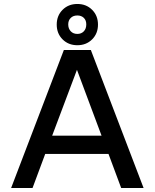

<svg xmlns="http://www.w3.org/2000/svg" viewBox="-20 -948 780 968"><path d="M527 -172H208L144 0H36L302 -696H438L704 0H591ZM492 -264 368 -596 243 -264ZM370 -928Q415 -928 444.5 -898.5Q474 -869 474 -824Q474 -779 444.5 -749.5Q415 -720 370 -720Q325 -720 295.5 -749.5Q266 -779 266 -824Q266 -869 295.5 -898.5Q325 -928 370 -928ZM370 -777Q390 -777 402.5 -790Q415 -803 415 -825Q415 -846 402.5 -858Q390 -870 370 -870Q349 -870 336.5 -857.5Q324 -845 324 -825Q324 -804 336.5 -790.5Q349 -777 370 -777Z"/></svg>

Font: Amiko SemiBold
Style: Regular
Weight: 600
Designer: Pablo Impallari, Rodrigo Fuenzalida, Andres Torresi
Foundry: Impallari Type
Version: Version 1.001; ttfautohint (v1.3)